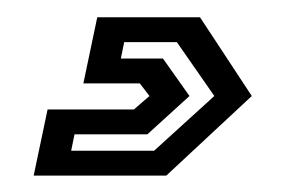

<svg xmlns="http://www.w3.org/2000/svg" viewBox="-20 -34 359 228"><path d="M20 174.5 36.5 96H139L157.5 80L146 65H79L95.5 -13.5H217.5L279 80L177.5 174.5ZM64.5 145H163L234.5 80L190 16H127.5L123.5 35.5H173.5L205 80L155 125.5H68.5Z"/></svg>

Font: Tourney SemiBold
Style: Italic
Weight: 600
Italic angle: -12°
Version: Version 1.015